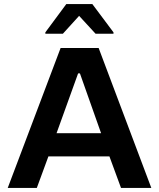

<svg xmlns="http://www.w3.org/2000/svg" viewBox="-20 -924 782 944"><path d="M18 0 278 -688H465L724 0H575L518 -155H218L161 0ZM258 -269H477L373 -563H364ZM203 -758V-765L306 -904H434L538 -765V-758H450L369 -846L289 -758Z"/></svg>

Font: Saira SemiExpanded SemiBold
Style: Regular
Weight: 600
Width: 6
Designer: Hector Gatti with collaboration of the Omnibus-Type team
Foundry: Omnibus-Type
Version: Version 1.101